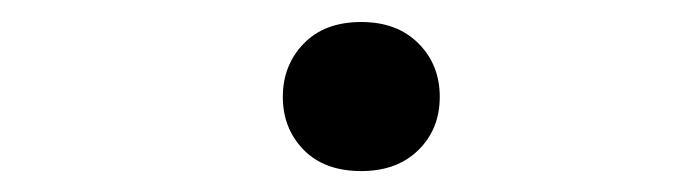

<svg xmlns="http://www.w3.org/2000/svg" viewBox="-20 -435 640 178"><path d="M242.2 -345.2Q242.2 -315.9 261.5 -296.1Q280.8 -276.4 314.9 -276.4Q348.1 -276.4 367.9 -295.9Q387.7 -315.4 387.7 -345.2Q387.7 -375 367.9 -394.8Q348.1 -414.6 314.9 -414.6Q280.8 -414.6 261.5 -394.5Q242.2 -374.5 242.2 -345.2Z"/></svg>

Font: Roboto Mono SemiBold
Style: Regular
Weight: 600
Monospace: yes
Designer: Google
Version: Version 3.000